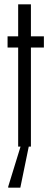

<svg xmlns="http://www.w3.org/2000/svg" viewBox="-20 -678 239 888"><path d="M123 -510H183V-458H123V0H113L74 190H18V185L75 0H64V-458H15V-510H64V-658H123Z"/></svg>

Font: Saira Ultra Condensed
Style: Regular
Weight: 400
Width: 1
Designer: Hector Gatti with collaboration of the Omnibus-Type team
Foundry: Omnibus-Type
Version: Version 1.001; ttfautohint (v1.8)